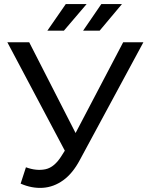

<svg xmlns="http://www.w3.org/2000/svg" viewBox="-20 -907 731 940"><path d="M107 -88Q159 -69 203 -78.5Q247 -88 282 -145L316 -199L326 -210L583 -700H682L371 -124Q336 -58 289.5 -24.5Q243 9 189.5 12.5Q136 16 81 -8ZM323 -121 16 -700H123L378 -201ZM387 -757 476 -887H577L468 -757ZM212 -757 302 -887H404L293 -757Z"/></svg>

Font: MOST Montserrat Medium
Style: Regular
Weight: 500
Designer: Julieta Ulanovsky
Foundry: Julieta Ulanovsky
Version: Version 8.000;March 11, 2024;FontCreator 15.0.0.2926 64-bit